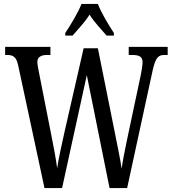

<svg xmlns="http://www.w3.org/2000/svg" viewBox="-20 -951 872 971"><path d="M310 -784V-771H347C375 -804 409 -838 433 -877C457 -838 491 -804 519 -771H556V-784C531 -822 492 -886 475 -931H392C375 -886 335 -822 310 -784ZM72 -620 205 0H294L419 -571L534 0H623L752 -595C767 -661 781 -673 812 -673H828V-714H631V-673H649C684 -673 701 -664 701 -637C701 -622 696 -591 692 -572L623 -247C610 -184 602 -145 595 -98C588 -149 576 -202 563 -269L475 -707H403L307 -287C291 -215 277 -153 269 -100C263 -148 253 -199 241 -260L176 -590C173 -606 169 -625 169 -638C169 -660 185 -673 217 -673H235V-714H6V-673H16C47 -673 63 -663 72 -620Z"/></svg>

Font: Noto Serif Georgian ExtraCondensed
Style: Regular
Weight: 400
Width: 2
Designer: Monotype Design Team, Akaki Razmadze
Foundry: Google LLC
Version: Version 2.003